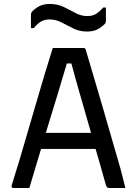

<svg xmlns="http://www.w3.org/2000/svg" viewBox="-20 -948 690 968"><path d="M128 0H47Q43 0 40 -3.5Q37 -7 39 -14Q56 -67 76.5 -135.5Q97 -204 119 -280Q141 -356 163.5 -432.5Q186 -509 207 -579.5Q228 -650 246 -706H401Q407 -706 409.5 -703Q412 -700 413 -695Q454 -558 497.5 -408.5Q541 -259 587 -99Q593 -75 599.5 -50.5Q606 -26 612 0H529Q518 0 513 -18Q501 -62 488 -107Q475 -152 462 -197H187Q173 -150 158 -100.5Q143 -51 128 0ZM317 -628Q298 -563 271 -474Q244 -385 211 -278H439Q410 -380 383.5 -471.5Q357 -563 340 -628ZM420 -867Q446 -867 463.5 -877.5Q481 -888 500 -910H514V-844Q514 -839 513 -835Q512 -831 507 -826Q491 -810 470.5 -799.5Q450 -789 418 -789Q381 -789 350 -804.5Q319 -820 290 -835Q261 -850 230 -850Q205 -850 187 -839.5Q169 -829 150 -806H136V-872Q136 -877 137 -881Q138 -885 143 -891Q159 -907 179.5 -917.5Q200 -928 232 -928Q270 -928 301 -913Q332 -898 360.5 -882.5Q389 -867 420 -867Z"/></svg>

Font: Recursive Sn Lnr St
Style: Regular
Weight: 400
Version: Version 1.079;hotconv 1.0.112;makeotfexe 2.5.65598; ttfautoh